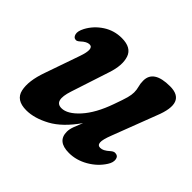

<svg xmlns="http://www.w3.org/2000/svg" viewBox="-115 -589 739 739"><g transform="rotate(45 254.0 -219.5)"><path d="M464.5 -117Q478 -116 480.5 -101Q483 -86 471.5 -68Q450 -34 412.8 -12.5Q375.5 9 335.5 9Q272 9 272 -43.5Q272 -57 278 -73.2Q284 -89.5 293 -111Q247 -45 197 -18Q147 9 103.5 9Q47.5 9 38 -34Q28.5 -77 52 -143L101.5 -285Q122 -343 96.5 -343Q81.5 -343 62.5 -325Q52 -315.5 45 -317.5Q34.5 -318.5 30.8 -332.2Q27 -346 39 -369Q57.5 -403.5 91.5 -425.8Q125.5 -448 167 -448Q219.5 -448 231.8 -411.5Q244 -375 225.5 -320L174.5 -164Q151 -92.5 193.5 -92.5Q225.5 -92.5 262.5 -133.2Q299.5 -174 325 -246.5Q339 -285 343.8 -302.8Q348.5 -320.5 348.5 -333.5Q348.5 -348 344.8 -361Q341 -374 341 -390Q341 -448 429.5 -448Q519.5 -448 472.5 -332.5L404 -153.5Q390.5 -119 391.8 -104.5Q393 -90 407 -90Q414.5 -90 423.2 -94.2Q432 -98.5 446 -111Q456 -119 464.5 -117Z"/></g></svg>

Font: Fraunces 144pt S100 SemiBold
Style: Italic
Weight: 600
Italic angle: -16°
Version: Version 1.000; ttfautohint (v1.8.3)